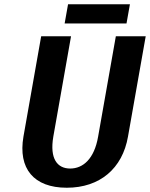

<svg xmlns="http://www.w3.org/2000/svg" viewBox="-20 -870 703 900"><path d="M440 -230C422 -125 369 -80 309 -80C249 -80 212 -125 230 -230L313 -700H173L90 -230C64 -80 138 10 293 10C448 10 554 -80 580 -230L663 -700H523ZM299 -850 283 -760H573L589 -850Z"/></svg>

Font: Scada
Style: Bold Italic
Weight: 700
Designer: Jovanny Lemonad
Foundry: Jovanny Lemonad
Version: Version 3.005